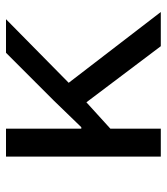

<svg xmlns="http://www.w3.org/2000/svg" viewBox="22 -578 556 640"><g transform="rotate(-90 300.0 -258.0)"><path d="M466 0 279 -248 191 -168V0H98V-516H191V-265H196L286 -358L444 -516H556L344 -307L580 0Z"/></g></svg>

Font: IBM Plex Mono Text
Style: Regular
Weight: 450
Designer: Mike Abbink, Paul van der Laan, Pieter van Rosmalen
Foundry: Bold Monday
Version: Version 2.000